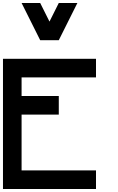

<svg xmlns="http://www.w3.org/2000/svg" viewBox="-20 -1270 790 1290"><path d="M625 -875V-750H125V-625H375V-500H125V-125H625V0H0V-875ZM250 -1250 312.5 -1125 375 -1250H500L375 -1000H250L125 -1250Z"/></svg>

Font: CraftyPE
Style: Regular
Weight: 400
Designer: Erek Butcher
Foundry: Haunted Coop
Version: Version 0.018;April 4, 2024;FontCreator 15.0.0.2962 64-bit